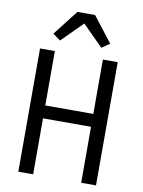

<svg xmlns="http://www.w3.org/2000/svg" viewBox="-100 -1003 800 1071"><g transform="rotate(10 300.0 -467.5)"><path d="M436 -317H164V0H80V-698H164V-390H436V-698H520V0H436ZM350 -935 461 -792 416 -761 299 -878 182 -761 139 -792 250 -935Z"/></g></svg>

Font: IBM Plex Mono
Style: Regular
Weight: 400
Monospace: yes
Designer: Mike Abbink, Paul van der Laan, Pieter van Rosmalen
Foundry: Bold Monday
Version: Version 2.3